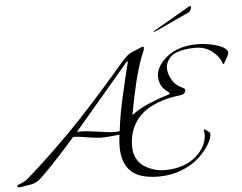

<svg xmlns="http://www.w3.org/2000/svg" viewBox="-120 -1248 1711 1360"><g transform="rotate(-5 735.0 -568.0)"><path d="M1304 -250 1300 -276Q1300 -282 1304 -282L1328 -266Q1330 -265 1332.5 -262.5Q1335 -260 1336.5 -259Q1338 -258 1340 -256Q1341 -256 1342 -254Q1344 -251 1344 -244Q1344 -214 1317.5 -170.5Q1291 -127 1244.5 -82.5Q1198 -38 1121 -7Q1044 24 956 24Q818 24 757 -35.5Q696 -95 696 -208Q696 -248 702 -296Q612 -286 576.5 -286Q541 -286 475 -297Q409 -308 393.5 -308Q378 -308 372 -306Q180 -87 102 -22Q73 0 16 6Q13 6 -6.5 10Q-26 14 -38 14Q-50 14 -50 6Q-50 -4 -34 -8Q4 -21 30 -44Q181 -176 345 -341.5Q509 -507 746 -784Q762 -802 772.5 -814.5Q783 -827 794 -837Q805 -847 810 -851.5Q815 -856 825.5 -862Q836 -868 839 -870Q852 -876 865.5 -880.5Q879 -885 896.5 -893.5Q914 -902 921 -902Q928 -902 928 -894V-892Q928 -881 917 -856.5Q906 -832 906 -830Q852 -686 806 -426Q857 -466 926.5 -495.5Q996 -525 1039 -537.5Q1082 -550 1082 -554Q1082 -562 1070 -570Q1010 -611 1010 -682.5Q1010 -754 1090.5 -820Q1171 -886 1308 -886Q1357 -886 1412 -874Q1520 -849 1520 -806Q1520 -794 1509 -776.5Q1498 -759 1491 -744.5Q1484 -730 1480 -730Q1476 -730 1472 -742Q1460 -783 1410.5 -822.5Q1361 -862 1291.5 -862Q1222 -862 1178 -848Q1133 -836 1113 -814Q1078 -776 1078 -737.5Q1078 -699 1099.5 -659Q1121 -619 1154 -600Q1194 -581 1194 -576Q1194 -559 1186 -549Q1178 -539 1152 -536Q1064 -526 997 -500Q930 -474 890.5 -441.5Q851 -409 826 -367Q784 -296 784 -204Q784 -154 805 -116Q826 -78 860 -58Q927 -18 1000 -18Q1139 -18 1221.5 -89Q1304 -160 1304 -250ZM404 -342H438Q478 -342 555 -330Q632 -318 661 -318Q690 -318 706 -320Q720 -434 743 -536Q766 -638 778 -689Q790 -740 798 -770.5Q806 -801 806 -804.5Q806 -808 804 -808Q796 -808 776 -780ZM1028 -1016 1266 -1154Q1275 -1160 1282 -1160Q1286 -1160 1286 -1152Q1286 -1144 1279.5 -1131.5Q1273 -1119 1266 -1116Q1234 -1102 1170 -1072Q1018 -1000 1012 -1000Q1006 -1000 1006 -1001.5Q1006 -1003 1028 -1016Z"/></g></svg>

Font: Miama
Style: Regular
Weight: 400
Italic angle: 16.5°
Designer: Linus Romer
Foundry: Linus Romer
Version: 0.32